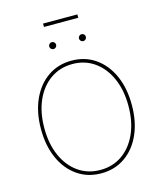

<svg xmlns="http://www.w3.org/2000/svg" viewBox="-144 -1118 1035 1230"><g transform="rotate(-15 373.5 -502.5)"><path d="M374 9.8Q284.2 9.8 216.1 -37.4Q147.9 -84.5 110.1 -168.7Q72.3 -252.9 72.3 -363.3Q72.3 -474.6 110.4 -558.8Q148.4 -643.1 216.3 -690.2Q284.2 -737.3 374 -737.3Q463.4 -737.3 531.2 -690.2Q599.1 -643.1 637 -558.8Q674.8 -474.6 674.8 -363.3Q674.8 -252.4 637 -168.2Q599.1 -84 531.2 -37.1Q463.4 9.8 374 9.8ZM374 -12.7Q456.5 -12.7 519.3 -56.9Q582 -101.1 617.2 -180.2Q652.3 -259.3 652.3 -363.3Q652.3 -467.8 617.2 -546.9Q582 -626 519.3 -670.4Q456.5 -714.8 374 -714.8Q291.5 -714.8 228.5 -670.9Q165.5 -627 130.1 -547.9Q94.7 -468.8 94.7 -363.3Q94.7 -259.8 129.6 -180.7Q164.6 -101.6 227.5 -57.1Q290.5 -12.7 374 -12.7ZM480.5 -838.4Q471.2 -838.4 464.4 -845.2Q457.5 -852.1 457.5 -861.3Q457.5 -871.1 464.4 -877.7Q471.2 -884.3 480.5 -884.3Q490.2 -884.3 496.8 -877.7Q503.4 -871.1 503.4 -861.3Q503.4 -852.1 496.8 -845.2Q490.2 -838.4 480.5 -838.4ZM283.2 -838.4Q273.9 -838.4 267.1 -845.2Q260.3 -852.1 260.3 -861.3Q260.3 -871.1 267.1 -877.7Q273.9 -884.3 283.2 -884.3Q293 -884.3 299.6 -877.7Q306.2 -871.1 306.2 -861.3Q306.2 -852.1 299.6 -845.2Q293 -838.4 283.2 -838.4ZM487.8 -1013.7V-991.2H260.3V-1013.7Z"/></g></svg>

Font: Inter Thin
Style: Regular
Weight: 250
Designer: Rasmus Andersson
Foundry: rsms
Version: Version 4.001;git-66647c0bb